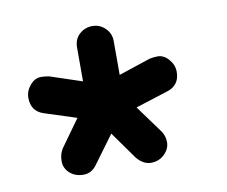

<svg xmlns="http://www.w3.org/2000/svg" viewBox="-54 -474 638 539"><g transform="rotate(-10 264.5 -204.5)"><path d="M28.3 -240.7Q28.3 -260.3 42 -276.4Q55.7 -292.5 73.2 -292.5Q84.5 -292.5 96.7 -290L187.5 -259.8V-356.4Q187.5 -379.9 203.1 -394Q218.8 -408.2 240 -408.2Q261.2 -408.2 276.6 -393.1Q292 -377.9 292 -356.4V-259.8L382.8 -290Q395 -292.5 405.8 -292.5Q423.3 -292.5 437.3 -276.4Q451.2 -260.3 451.2 -240.7Q451.2 -202.1 415 -190.9L322.8 -161.6L379.4 -84Q390.1 -69.8 390.1 -50.8Q390.1 -31.7 374.5 -16.6Q358.9 -1.5 336.4 -1.5Q314 -1.5 295.9 -23.4L240.2 -101.6L182.6 -23.4Q167.5 -1.5 143.8 -1.5Q120.1 -1.5 104.7 -15.4Q89.4 -29.3 89.4 -49.3Q89.4 -69.3 98.6 -84L154.3 -161.6L63.5 -190.9Q28.3 -202.1 28.3 -240.7Z"/></g></svg>

Font: Shahab
Style: Regular
Weight: 400
Designer: Mohammad Saleh Souzanchi
Foundry: http://font-store.ir
Version: Version:0.0.2;RFB:1.2.5;Building:2016-11-27 11:18:45.721916